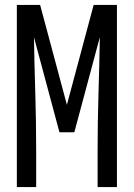

<svg xmlns="http://www.w3.org/2000/svg" viewBox="-20 -755 540 775"><path d="M48 0V-735H142L250 -332L358 -735H452V0H374V-147Q374 -262 377.5 -376.5Q381 -491 383 -605L280 -221H220L117 -605Q119 -491 122.5 -376.5Q126 -262 126 -147V0Z"/></svg>

Font: Iosevka Fuck
Style: Regular
Weight: 400
Monospace: yes
Designer: Belleve Invis
Foundry: Belleve Invis
Version: Version 28.0.7; ttfautohint (v1.8.3)